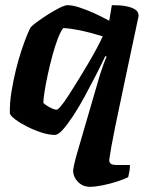

<svg xmlns="http://www.w3.org/2000/svg" viewBox="-20 -520 579 740"><path d="M327 200Q299 200 280.5 181Q262 162 262 137Q262 132 266 113.5Q270 95 277 71L365 -231Q373 -256 380 -275Q387 -294 391 -301L386 -304Q370 -270 349 -229Q328 -188 306 -147.5Q284 -107 262 -73.5Q240 -40 222 -20Q204 0 191 0Q168 0 139 -9.5Q110 -19 83.5 -32.5Q57 -46 38.5 -60Q20 -74 18 -83Q17 -122 24 -165.5Q31 -209 41.5 -251.5Q52 -294 64 -329.5Q76 -365 85.5 -387.5Q95 -410 98 -414Q103 -421 122 -435Q141 -449 164.5 -464Q188 -479 209 -489.5Q230 -500 240 -500Q259 -500 285.5 -491.5Q312 -483 342 -469.5Q372 -456 401 -440L411 -500Q420 -500 436.5 -499.5Q453 -499 471 -495Q489 -491 501.5 -483Q514 -475 514 -460Q514 -457 513.5 -453.5Q513 -450 512 -448Q503 -404 491.5 -351.5Q480 -299 468.5 -243.5Q457 -188 445.5 -134Q434 -80 424.5 -34Q415 12 409 46Q403 80 401 96Q401 108 408.5 112Q416 116 429 116H481Q481 128 478.5 142Q476 156 474 163Q460 170 433 179Q406 188 376.5 194Q347 200 327 200ZM198 -97Q203 -97 215.5 -112Q228 -127 245 -153.5Q262 -180 281.5 -211.5Q301 -243 319.5 -274.5Q338 -306 353 -334Q368 -362 376 -380Q323 -396 289 -403Q255 -410 224 -412Q214 -400 203 -371.5Q192 -343 182 -306Q172 -269 164 -232Q156 -195 151.5 -165.5Q147 -136 147 -123Q154 -117 163.5 -111Q173 -105 183 -101Q193 -97 198 -97Z"/></svg>

Font: Texturina 12pt ExtraBold
Style: Italic
Weight: 800
Italic angle: -11°
Designer: Guillermo Torres Carreño
Foundry: Omnibus-Type
Version: Version 1.002